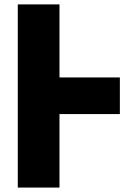

<svg xmlns="http://www.w3.org/2000/svg" viewBox="-20 -845 611 865"><path d="M60.1 0V-825.2H248V-496.1H520V-331.1H248V0Z"/></svg>

Font: Hussar Preview
Style: Bold
Weight: 700
Foundry: Cannot Into Space Fonts, PlusOne Fonts
Version: Version 2.29RC2 "Millennial"